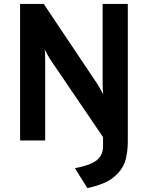

<svg xmlns="http://www.w3.org/2000/svg" viewBox="-20 -720 758 984"><path d="M427.5 244 364 142Q447 126 477.5 99.8Q508 73.5 508 31V-17.5L238.5 -414Q231.5 -424.5 222.8 -440.5Q214 -456.5 209 -467Q210.5 -457.5 211 -440.5Q211.5 -423.5 211.5 -415V0H83V-700H204L480 -288Q485.5 -278.5 494.2 -263.5Q503 -248.5 509 -236Q507.5 -247 506.8 -262.8Q506 -278.5 506 -288V-700H635V5.5Q635 52.5 624.8 94.5Q614.5 136.5 583 169.5Q551 203 509.2 219.5Q467.5 236 427.5 244Z"/></svg>

Font: Overpass
Style: Bold
Weight: 700
Designer: Delve Withrington, Dave Bailey, Thomas Jockin
Foundry: Delve Fonts LLC
Version: Version 4.000; ttfautohint (v1.8.3)